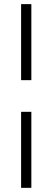

<svg xmlns="http://www.w3.org/2000/svg" viewBox="-20 -694 245 915"><path d="M129.4 -674.3V-312H80.6V-674.3ZM129.4 -161.1V201.2H80.6V-161.1Z"/></svg>

Font: Libertinage
Style: f
Weight: 400
Designer: OSP
Foundry: OSP
Version: Version 1.0; 2008; OFL relea